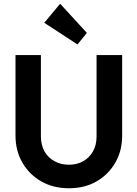

<svg xmlns="http://www.w3.org/2000/svg" viewBox="-20 -998 736 1028"><path d="M349 10Q266 10 201.5 -26.5Q137 -63 100 -127Q63 -191 63 -272V-703H199V-268Q199 -221 218.5 -187Q238 -153 272.5 -134.5Q307 -116 349 -116Q392 -116 425 -134.5Q458 -153 477.5 -187Q497 -221 497 -267V-703H634V-271Q634 -190 597 -126.5Q560 -63 496.5 -26.5Q433 10 349 10ZM395 -760 217 -876 302 -978 445 -822Z"/></svg>

Font: Outfit Thin SemiBold
Style: Regular
Weight: 600
Version: Version 1.100;gftools[0.9.27]